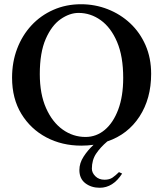

<svg xmlns="http://www.w3.org/2000/svg" viewBox="-20 -678 770 907"><path d="M557 142Q514 209 451 209Q411 209 383 187.5Q355 166 355 125Q355 93 374.5 62.5Q394 32 422 6Q394 10 364 10Q273 10 199 -29Q125 -68 81 -140Q37 -212 37 -311Q37 -385 61 -448Q85 -511 128.5 -558Q172 -605 232 -631.5Q292 -658 363 -658Q429 -658 489 -634.5Q549 -611 595 -568Q641 -525 667.5 -464.5Q694 -404 694 -329Q694 -212 639 -127.5Q584 -43 487 -10Q454 18 434 48Q414 78 414 119Q414 138 430.5 154.5Q447 171 474 171Q497 171 511.5 161Q526 151 542 135ZM351 -617Q309 -617 266.5 -587.5Q224 -558 196 -494Q168 -430 168 -328Q168 -234 197.5 -167.5Q227 -101 276 -66Q325 -31 384 -31Q435 -31 475 -64.5Q515 -98 538.5 -160.5Q562 -223 562 -310Q562 -412 533 -480Q504 -548 456 -582.5Q408 -617 351 -617Z"/></svg>

Font: Libertinus Serif SemiBold
Style: Regular
Weight: 600
Designer: Philipp H. Poll, Khaled Hosny
Foundry: Caleb Maclennan
Version: Version 7.051;RELEASE